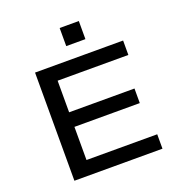

<svg xmlns="http://www.w3.org/2000/svg" viewBox="-157 -1043 1104 1176"><g transform="rotate(-20 394.5 -455.0)"><path d="M127 0V-705H701V-611H240V-405H666V-310H240V-94H701V0ZM362 -792V-910H487V-792Z"/></g></svg>

Font: Nunito Sans 7pt Expanded Medium
Style: Regular
Weight: 500
Width: 7
Designer: Vernon Adams
Foundry: Vernon Adams
Version: Version 3.101;gftools[0.9.27]